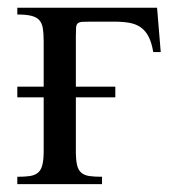

<svg xmlns="http://www.w3.org/2000/svg" viewBox="-20 -467 452 487"><path d="M368.7 -335Q364.7 -358.9 356.9 -374Q349.1 -389.2 336.9 -397.7Q324.7 -406.2 307.9 -409.2Q291 -412.1 269 -412.1H210.9Q196.3 -412.1 188.5 -411.6Q180.7 -411.1 177 -407.5Q173.3 -403.8 172.9 -396Q172.4 -388.2 172.4 -373.5V-247.1H272.5V-220.2H172.4V-84.5Q172.4 -62 175.3 -49.1Q178.2 -36.1 185.8 -29.3Q193.4 -22.5 206.3 -20.5Q219.2 -18.6 238.8 -18.6V0H23.9V-18.6Q43 -18.6 55.9 -20.5Q68.8 -22.5 76.7 -29.3Q84.5 -36.1 87.6 -49.1Q90.8 -62 90.8 -84.5V-220.2H23.9V-247.1H90.8V-361.8Q90.8 -382.3 88.6 -395.5Q86.4 -408.7 79.3 -416.3Q72.3 -423.8 59.1 -427Q45.9 -430.2 23.9 -430.2V-447.3H378.4L387.7 -335Z"/></svg>

Font: Doulos SIL Compact
Style: Regular
Weight: 400
Designer: Walt Agee, Victor Gaultney, Peter Martin, Debbi Hosken
Foundry: SIL International
Version: Version 4.110; 2011; Maintenance release ; LnSpcTght